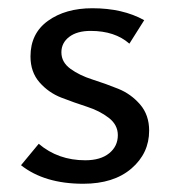

<svg xmlns="http://www.w3.org/2000/svg" viewBox="-20 -441 421 466"><path d="M182 5Q88 5 31 -40L74 -92Q121 -52 187 -52Q224 -52 245 -69Q266 -86 266 -113Q266 -138 244 -155Q222 -172 191 -182Q160 -192 129 -204Q98 -216 76 -241Q54 -266 54 -304Q54 -360 96.5 -390.5Q139 -421 204 -421Q278 -421 330 -392L294 -335Q259 -366 200 -366Q167 -366 148 -351.5Q129 -337 129 -314Q129 -290 151 -274Q173 -258 204.5 -248Q236 -238 267 -225.5Q298 -213 320 -187.5Q342 -162 342 -124Q342 -69 299 -32Q256 5 182 5Z"/></svg>

Font: EauTest Medium
Style: Regular
Weight: 500
Designer: Christian Thalmann (Catharsis Fonts)
Version: Version 0.001;PS 000.001;hotconv 1.0.88;makeotf.lib2.5.64775